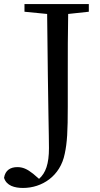

<svg xmlns="http://www.w3.org/2000/svg" viewBox="-68 -753 496 949"><path d="M371 -733H53V-695L165 -684C170 -192 174 -85 174 -21C174 57 158 102 125 131L96 106C66 82 44 73 18 73C-16 73 -42 88 -48 126C-36 165 4 176 46 176C139 176 230 118 252 7C264 -48 267 -105 267 -226V-394C267 -492 267 -589 269 -684L371 -695Z"/></svg>

Font: Noto Serif CJK JP Medium
Style: Regular
Weight: 500
Designer: Ryoko NISHIZUKA 西塚涼子 (kana & ideographs); Frank Grießhammer (Latin, Greek & Cyrillic); Wenlong ZHANG 张文龙 (bopomofo); San
Foundry: Adobe Systems Incorporated
Version: Version 1.000;PS 1;hotconv 16.6.53;makeotf.lib2.5.65590